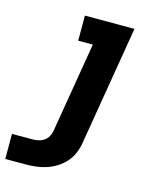

<svg xmlns="http://www.w3.org/2000/svg" viewBox="-156 -596 717 887"><g transform="rotate(15 202.5 -152.5)"><path d="M-45 215V95H52Q66 95 80.5 92Q95 89 107.5 80.5Q120 72 127.5 58.5Q135 45 137 31L209 -400H139V-520H376L281 50Q277 75 267 99.5Q257 124 239.5 144Q222 164 199 178.5Q176 193 151.5 201Q127 209 102 212Q77 215 52 215Z"/></g></svg>

Font: Iosevka Etoile Heavy Oblique
Style: Regular
Weight: 900
Italic angle: -9°
Designer: Belleve Invis
Foundry: Belleve Invis
Version: Version 15.5.2; ttfautohint (v1.8.4)